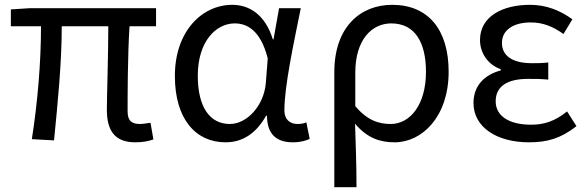

<svg xmlns="http://www.w3.org/2000/svg" viewBox="-20 -577 2433 796"><path d="M541 13C573 13 597 8 616 1L604 -68C583 -65 571 -63 560 -63C525 -63 509 -77 509 -116C509 -169 509 -345 517 -468H627V-543H103L25 -538V-468H150C150 -319 136 -153 112 0L204 5C219 -148 236 -315 236 -468H429C429 -349 423 -178 423 -122C423 -34 457 13 541 13Z M915 13C986 13 1042 -24 1083 -97H1087C1087 -24 1123 13 1194 13C1226 13 1248 6 1264 -1L1250 -70C1240 -65 1228 -63 1213 -63C1182 -63 1159 -82 1159 -119C1159 -220 1198 -399 1227 -543H1137L1114 -414H1111C1079 -518 1012 -557 943 -557C818 -557 705 -448 705 -262C705 -84 791 13 915 13ZM933 -63C849 -63 800 -134 800 -263C800 -406 876 -480 953 -480C1003 -480 1060 -453 1090 -335L1082 -232C1074 -140 1005 -63 933 -63Z M1366 199H1458C1458 102 1455 34 1452 -64C1503 -4 1556 13 1616 13C1730 13 1840 -93 1840 -280C1840 -452 1757 -557 1606 -557C1474 -557 1366 -465 1366 -278ZM1600 -63C1553 -63 1504 -76 1453 -137V-276C1453 -413 1522 -480 1602 -480C1702 -480 1746 -399 1746 -279C1746 -144 1681 -63 1600 -63Z M2173 13C2249 13 2305 -3 2370 -54L2331 -115C2280 -74 2235 -60 2182 -60C2089 -60 2035 -97 2035 -157C2035 -217 2080 -250 2169 -250C2196 -250 2222 -250 2253 -247V-318C2226 -315 2207 -315 2186 -315C2098 -315 2061 -350 2061 -399C2061 -455 2112 -484 2180 -484C2231 -484 2273 -467 2316 -436L2353 -497C2302 -534 2245 -557 2177 -557C2065 -557 1970 -510 1970 -411C1970 -360 2000 -310 2056 -290V-285C1995 -269 1943 -227 1943 -150C1943 -50 2039 13 2173 13Z"/></svg>

Font: Spoqa Han Sans Neo Regular
Style: Regular
Weight: 400
Designer: [Spoqa Han Sans Neo] Dong-huui Kim  Younghwa Kang  Yujin Lee  [Noto Sans] Ryoko NISHIZUKA  (kana & ideographs); Paul D. 
Foundry: Spoqa (http://www.spoqa-han-sans.com)
Version: Version 1.000